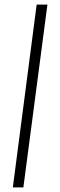

<svg xmlns="http://www.w3.org/2000/svg" viewBox="-20 -763 262 838"><path d="M36 55 140 -743H187L82 55Z"/></svg>

Font: Saira Ultra Condensed Light
Style: Regular
Weight: 300
Width: 1
Designer: Hector Gatti with collaboration of the Omnibus-Type team
Foundry: Omnibus-Type
Version: Version 1.001; ttfautohint (v1.8)